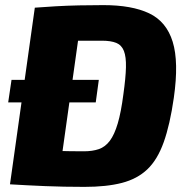

<svg xmlns="http://www.w3.org/2000/svg" viewBox="-20 -720 731 750"><path d="M366 -408 354 -320H12L25 -408ZM384 -700Q495 -700 562.5 -668Q630 -636 654.5 -557Q679 -478 659 -338Q644 -233 619.5 -164.5Q595 -96 555.5 -58.5Q516 -21 456 -5.5Q396 10 310 10Q228 10 156.5 7Q85 4 19 0L109 -135Q144 -132 199.5 -130.5Q255 -129 308 -129Q341 -129 366 -137.5Q391 -146 409 -170Q427 -194 440 -238Q453 -282 462 -352Q471 -416 472 -457Q473 -498 464 -521Q455 -544 434 -552.5Q413 -561 378 -561Q344 -561 310.5 -561Q277 -561 246 -561Q215 -561 188 -561L116 -690Q154 -693 198 -695.5Q242 -698 289.5 -699Q337 -700 384 -700ZM303 -690 206 0H19L116 -690Z"/></svg>

Font: Exo 2 ExtraBold
Style: Italic
Weight: 800
Italic angle: -8°
Designer: Natanael Gama
Foundry: Natanael Gama
Version: Version 2.010